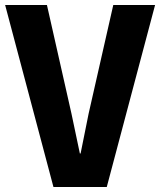

<svg xmlns="http://www.w3.org/2000/svg" viewBox="-20 -747 640 767"><path d="M193.5 0 0.5 -727H167.5L265.5 -293L299 -134H302L334 -293L432.5 -727H599.5L406.5 0Z"/></svg>

Font: Spline Sans Mono
Style: Bold
Weight: 700
Designer: Eben Sorkin, Mirko Velimirovic
Foundry: Sorkin Type
Version: Version 1.004